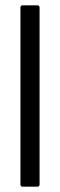

<svg xmlns="http://www.w3.org/2000/svg" viewBox="-20 -703 227 723"><path d="M65 0Q57 0 57 -9V-674Q57 -683 65 -683H121Q129 -683 129 -674V-9Q129 0 121 0Z"/></svg>

Font: Sofia Sans Cond
Style: Regular
Weight: 400
Width: 3
Designer: Botio Nikoltchev, Ani Petrova
Foundry: lettersoup
Version: Version 4.100; ttfautohint (v1.8.3)